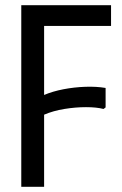

<svg xmlns="http://www.w3.org/2000/svg" viewBox="-20 -720 472 740"><path d="M408 -700V-620H150V-354Q183 -368 224.5 -376Q266 -384 309 -385.5Q352 -387 387 -381V-306L379 -300Q352 -307 311.5 -307Q271 -307 228 -300Q185 -293 150 -278V0H62V-700Z"/></svg>

Font: Phudu
Style: Regular
Weight: 400
Version: Version 1.005;gftools[0.9.23]